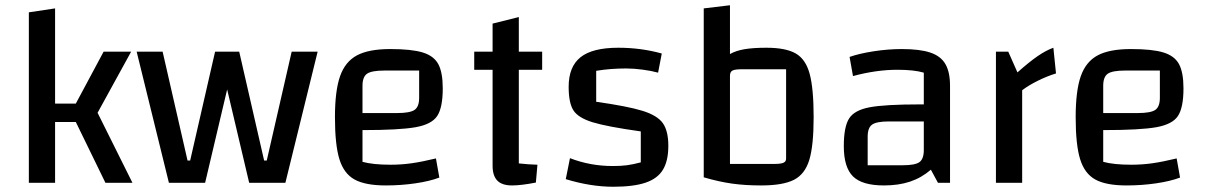

<svg xmlns="http://www.w3.org/2000/svg" viewBox="-20 -697 4602 732"><path d="M190 -232V0H90V-650L190 -665V-302H269L375 -500H480L352 -267L485 0H382L269 -232Z M1191 -500 1068 0H930L846 -356L762 0H624L501 -500H600L695 -85H705L800 -500H892L987 -85H997L1092 -500Z M1642 -93 1655 -20Q1618 -6 1563.5 2Q1509 10 1451 10Q1373 10 1332 -12.5Q1291 -35 1274 -90Q1257 -145 1257 -250Q1257 -351 1276.5 -406.5Q1296 -462 1341 -486Q1386 -510 1468 -510Q1549 -510 1591.5 -497Q1634 -484 1651 -452.5Q1668 -421 1668 -360Q1668 -287 1647 -255Q1626 -223 1564.5 -212Q1503 -201 1362 -201V-80Q1402 -69 1469 -69Q1510 -69 1549 -74.5Q1588 -80 1642 -93ZM1362 -370V-266H1494Q1543 -266 1560.5 -278Q1578 -290 1578 -324V-428H1445Q1397 -428 1379.5 -416Q1362 -404 1362 -370Z M1958 -431V-74Q1994 -70 2029 -69L2023 -1Q1967 10 1932 10Q1894 10 1876 -8.5Q1858 -27 1858 -65V-431H1788V-500H1858V-607L1958 -632V-500H2047V-431Z M2337 -515Q2424 -515 2503 -493L2489 -420Q2464 -427 2430 -431.5Q2396 -436 2367 -436Q2307 -436 2253 -427V-309Q2373 -292 2429.5 -274.5Q2486 -257 2507 -227.5Q2528 -198 2528 -141Q2528 -84 2507.5 -50Q2487 -16 2441 -0.5Q2395 15 2318 15Q2232 15 2137 -14L2153 -94Q2230 -64 2317 -64Q2347 -64 2370 -67Q2393 -70 2423 -78V-196Q2294 -214 2239 -231Q2184 -248 2166 -276.5Q2148 -305 2148 -366Q2148 -443 2193.5 -479Q2239 -515 2337 -515Z M3082 -250Q3082 -142 3065.5 -87.5Q3049 -33 3007 -11.5Q2965 10 2882 10H2881Q2821 10 2771 3Q2721 -4 2663 -21V-665L2763 -677V-491Q2786 -504 2819 -509.5Q2852 -515 2902 -515Q2976 -515 3014 -493Q3052 -471 3067 -415Q3082 -359 3082 -250ZM2977 -433H2809Q2782 -433 2772.5 -428Q2763 -423 2763 -408V-72H2931Q2957 -72 2967 -76.5Q2977 -81 2977 -92Z M3602 -370V0H3556L3529 -50Q3493 -19 3449.5 -4.5Q3406 10 3350 10Q3267 10 3232 -24.5Q3197 -59 3197 -140Q3197 -213 3217 -245Q3237 -277 3295.5 -288Q3354 -299 3487 -299H3502V-420Q3465 -431 3401 -431Q3321 -431 3232 -407L3219 -480Q3256 -493 3311 -501.5Q3366 -510 3418 -510Q3487 -510 3527 -496.5Q3567 -483 3584.5 -452.5Q3602 -422 3602 -370ZM3502 -125V-234H3369Q3322 -234 3305 -222Q3288 -210 3288 -176V-67H3422Q3469 -67 3485.5 -79Q3502 -91 3502 -125Z M3859 -421Q3904 -461 3936 -483Q3968 -505 3996 -515L4006 -417Q3973 -407 3937.5 -389.5Q3902 -372 3877 -353V0H3777V-500H3824Z M4466 -93 4479 -20Q4442 -6 4387.5 2Q4333 10 4275 10Q4197 10 4156 -12.5Q4115 -35 4098 -90Q4081 -145 4081 -250Q4081 -351 4100.5 -406.5Q4120 -462 4165 -486Q4210 -510 4292 -510Q4373 -510 4415.5 -497Q4458 -484 4475 -452.5Q4492 -421 4492 -360Q4492 -287 4471 -255Q4450 -223 4388.5 -212Q4327 -201 4186 -201V-80Q4226 -69 4293 -69Q4334 -69 4373 -74.5Q4412 -80 4466 -93ZM4186 -370V-266H4318Q4367 -266 4384.5 -278Q4402 -290 4402 -324V-428H4269Q4221 -428 4203.5 -416Q4186 -404 4186 -370Z"/></svg>

Font: Changa
Style: Regular
Weight: 400
Designer: Eduardo Rodriguez Tunni
Foundry: Eduardo Rodriguez Tunni
Version: Version 2.002; ttfautohint (v1.5.10-5e6f)